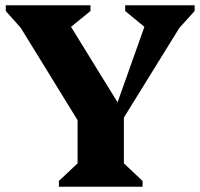

<svg xmlns="http://www.w3.org/2000/svg" viewBox="-20 -710 762 730"><path d="M204 0V-22L275 -89V-253L59 -604L2 -668V-690H324V-668L250 -608L427 -321L529 -608L456 -668V-690H720V-668L662 -604L451 -263V-89L522 -22V0Z"/></svg>

Font: Platypi
Style: Bold
Weight: 700
Designer: David Sargent
Foundry: Bolt Cutter Type
Version: Version 1.200; ttfautohint (v1.8.4.7-5d5b)